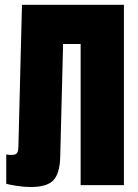

<svg xmlns="http://www.w3.org/2000/svg" viewBox="-20 -752 559 780"><path d="M104.5 7.8Q77.1 7.8 46.6 2.9Q16.1 -2 5.4 -5.4V-124.5Q14.6 -122.6 26.4 -122.6Q43 -122.6 48.6 -129.6Q54.2 -136.7 54.7 -155.3L69.3 -732.4H483.4V0H307.6V-573.2H236.3L224.6 -114.3Q223.1 -49.3 197.8 -20.8Q172.4 7.8 104.5 7.8Z"/></svg>

Font: Anton
Style: Regular
Weight: 400
Designer: Vernon Adams, Tural Alisoy
Foundry: Vernon Adams
Version: Version 2.300